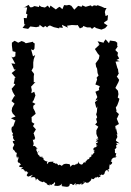

<svg xmlns="http://www.w3.org/2000/svg" viewBox="-20 -752 539 791"><path d="M186 -647 202 -640 224 -635V-639L239 -637L235 -650L260 -638L256 -646L276 -649L295 -648L300 -649L309 -635L321 -640L323 -645L339 -639H353L359 -633L369 -641L377 -636L398 -630L413 -636L423 -647L409 -656V-660L423 -669L425 -690L415 -686L412 -702C413 -709 416 -714 419 -719H411L398 -725L381 -731L380 -728L367 -730L359 -725L354 -730L333 -724L319 -730L316 -724L302 -728L286 -712C282 -718 278 -723 274 -728L265 -732L255 -730L244 -731L237 -714L226 -724L220 -721L210 -713L188 -729L184 -719L177 -729L165 -721L150 -724L141 -730V-723L122 -727L112 -722H104L98 -732L76 -719L83 -722L92 -721L87 -696L93 -693L90 -677L78 -678L80 -651L85 -653L73 -637L96 -633L105 -643L129 -640L142 -643L143 -650L158 -639L167 -645L174 -639C177 -643 180 -646 186 -647ZM116 -580 87 -574 80 -576 85 -577 69 -583 55 -576C50 -579 45 -582 40 -584L29 -576V-564L32 -541L44 -538L43 -520L33 -515L27 -519L43 -489L27 -491L35 -474L38 -466L45 -465L28 -451L45 -431L41 -432L38 -413L36 -409L43 -404L27 -385L29 -384L32 -374L43 -355L39 -356L27 -335V-336L40 -325L30 -308L28 -295L32 -285L44 -272L25 -265L44 -255L41 -250L35 -232L29 -229L27 -220L29 -209L34 -201C28 -196 33 -193 35 -189C29 -184 44 -166 45 -172C30 -172 28 -172 42 -152C38 -164 43 -160 33 -144C31 -145 36 -134 33 -131C34 -136 32 -136 37 -135C38 -133 50 -115 46 -125C55 -117 41 -118 52 -98C51 -112 50 -96 54 -108C61 -95 47 -93 56 -81C52 -82 61 -86 66 -72H62C57 -64 58 -68 60 -65C77 -59 80 -70 66 -55C84 -58 71 -52 84 -48C86 -40 77 -47 81 -43C96 -52 89 -39 97 -41C90 -34 88 -27 93 -27C95 -22 96 -24 116 -32C112 -28 113 -30 106 -21C123 -23 126 -25 128 -8C133 -17 127 -21 132 -13C132 -13 135 -16 134 -17C142 -2 156 -4 154 -1C163 -5 160 -6 167 3C163 -8 166 6 179 4C169 2 170 8 184 12C188 7 179 -1 190 11C204 -1 191 15 206 -2C210 8 203 4 204 13C223 16 231 12 234 4C234 20 237 19 238 13C247 19 241 21 242 16C261 20 267 17 268 4C271 8 276 6 276 5C277 7 282 17 290 2C298 16 295 12 289 9C307 2 308 13 313 4C317 1 316 10 316 10C330 1 336 -5 321 -1C325 -9 345 8 338 0C341 -6 340 3 340 3C361 -11 357 -16 353 -16C362 -15 368 -15 359 -16C369 -8 367 -24 379 -21C381 -21 383 -29 387 -19C389 -28 391 -18 394 -26C386 -31 392 -38 392 -27C397 -36 403 -33 401 -31C415 -32 409 -45 415 -47C414 -49 425 -58 425 -43C431 -52 424 -54 422 -54C429 -54 432 -57 430 -57C430 -74 434 -80 434 -72C446 -80 443 -86 436 -87C437 -88 442 -91 438 -93C444 -101 444 -97 439 -94C449 -110 457 -97 460 -109C449 -103 462 -115 457 -116C457 -119 464 -121 455 -121C451 -124 456 -135 452 -138C459 -140 452 -136 460 -144C456 -154 461 -159 466 -154C456 -166 454 -165 473 -161C455 -176 454 -168 463 -187C456 -178 469 -185 460 -199L464 -198L458 -224L457 -217L455 -233L470 -241L461 -263L463 -266L470 -282L459 -292L460 -297L457 -309L463 -318L469 -334L472 -345L465 -350L468 -364L466 -378L455 -390V-389L468 -414L471 -423L461 -437L464 -440L471 -453L468 -451L466 -468L464 -470L456 -498L473 -500L460 -505L471 -511L464 -524L466 -535L455 -546L466 -562L463 -561V-576L455 -582L433 -585L429 -574L415 -590L408 -580L407 -576L382 -582L389 -570L382 -568L391 -569L371 -550L383 -531L390 -523L387 -509L374 -491V-489L376 -477L380 -469L382 -451L386 -441L378 -432L380 -424L373 -404L391 -397L387 -386L389 -381L373 -374L381 -352L373 -338L384 -342L371 -331L377 -306L381 -314L379 -290L376 -281L380 -270V-268L376 -262L380 -248L372 -239L385 -230L377 -215V-199L381 -204C379 -207 372 -205 385 -182C372 -178 371 -176 387 -178C374 -171 370 -167 382 -169C386 -163 373 -159 372 -167C385 -151 370 -145 384 -155C368 -137 371 -149 370 -145C361 -136 361 -137 372 -133C360 -132 368 -127 370 -126C359 -113 361 -112 356 -116C360 -106 351 -101 345 -104C358 -96 350 -101 353 -108C344 -91 340 -92 348 -97C335 -96 334 -85 339 -86C329 -94 334 -83 334 -83C317 -85 327 -75 315 -74C315 -74 303 -76 303 -88C300 -73 302 -79 294 -77C302 -74 296 -79 285 -71C282 -73 283 -78 268 -64C273 -73 261 -79 265 -77C268 -74 246 -79 258 -77C238 -79 238 -69 233 -68C241 -66 219 -78 225 -73C214 -66 223 -83 205 -77C202 -78 196 -79 210 -73C207 -86 192 -78 201 -86C186 -85 180 -88 175 -76C173 -76 172 -81 176 -88C175 -86 166 -86 159 -96C161 -102 157 -86 159 -102C165 -94 152 -108 151 -104C147 -102 155 -114 155 -102C140 -112 140 -103 144 -109C136 -115 130 -121 141 -129C142 -118 138 -133 134 -122C129 -142 123 -131 135 -139C136 -142 125 -135 132 -142C120 -156 121 -149 116 -150C121 -163 118 -160 115 -177C126 -173 120 -181 125 -182C125 -182 126 -180 120 -199C122 -205 111 -199 113 -194L128 -219L117 -231L116 -233L122 -242L111 -249L110 -270H111L127 -283L124 -293L117 -306V-316L126 -324L113 -331L119 -340L126 -359L121 -374L109 -368L111 -381L108 -395L126 -414L119 -413V-436L120 -445L121 -444L119 -450L110 -461L117 -474V-495L118 -501L119 -508L125 -525L116 -520L108 -549L117 -545L122 -552L123 -573C120 -575 116 -575 116 -580Z"/></svg>

Font: Charger Distortion
Style: 1
Weight: 400
Designer: Jasper
Foundry: Cannot Into Space Fonts
Version: Version 0.98